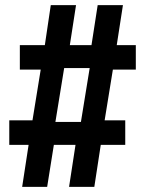

<svg xmlns="http://www.w3.org/2000/svg" viewBox="-20 -725 569 745"><path d="M66 0 91 -163H16V-258H106L138 -455H57V-550H154L177 -705H275L251 -550H335L359 -705H457L433 -550H507V-455H418L386 -258H466V-163H371L346 0H248L273 -163H189L163 0ZM195 -252H294L328 -461H229Z"/></svg>

Font: Nunito Sans 7pt Condensed ExtraBold
Style: Regular
Weight: 800
Width: 3
Designer: Vernon Adams
Foundry: Vernon Adams
Version: Version 3.101;gftools[0.9.27]